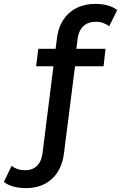

<svg xmlns="http://www.w3.org/2000/svg" viewBox="-113 -768 623 988"><path d="M430 -517H280L286 -567C294 -626 327 -656 381 -656C407 -656 431 -647 449 -633L490 -716C464 -738 420 -748 378 -748C265 -748 192 -678 180 -570L173 -517H84L73 -427H162L106 19C99 78 66 108 17 108C-12 108 -35 100 -53 85L-93 168C-67 190 -24 200 22 200C132 200 203 130 216 22L273 -427H420Z"/></svg>

Font: Montserrat-Alt1 SemBd
Style: Regular
Weight: 600
Designer: Differentunic
Foundry: Differentunic
Version: Version 7.222